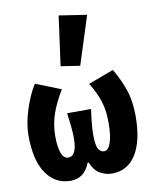

<svg xmlns="http://www.w3.org/2000/svg" viewBox="-92 -899 783 980"><g transform="rotate(-10 300.0 -409.0)"><path d="M196 12Q116 12 69 -55.5Q22 -123 22 -253Q22 -284 28 -317.5Q34 -351 44.5 -384Q55 -417 69 -449Q83 -481 100 -508L231 -456Q193 -394 174.5 -339.5Q156 -285 156 -224Q156 -171 167.5 -139Q179 -107 203 -107Q248 -107 248 -200Q248 -217 247 -231.5Q246 -246 244.5 -261Q243 -276 241 -292.5Q239 -309 236 -331H360Q357 -309 355 -292.5Q353 -276 351.5 -261Q350 -246 349 -231.5Q348 -217 348 -200Q348 -147 358.5 -127Q369 -107 389 -107Q410 -107 423 -142.5Q436 -178 436 -246Q436 -276 433 -302Q430 -328 422.5 -353Q415 -378 403 -403.5Q391 -429 373 -459L504 -508Q537 -454 557.5 -394Q578 -334 578 -257Q578 -128 534 -58Q490 12 409 12Q375 12 346 -5.5Q317 -23 300 -65H296Q279 -23 253.5 -5.5Q228 12 196 12ZM344 -558 245 -573 280 -830 424 -808Z"/></g></svg>

Font: Source Code Pro
Style: Bold
Weight: 700
Monospace: yes
Designer: Paul D. Hunt, Teo Tuominen
Foundry: Adobe Systems Incorporated
Version: Version 2.030;PS 1.000;hotconv 16.6.51;makeotf.lib2.5.65220